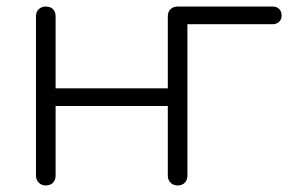

<svg xmlns="http://www.w3.org/2000/svg" viewBox="-20 -567 926 587"><path d="M120 0Q107 0 98.5 -8.5Q90 -17 90 -30V-517Q90 -531 98.5 -539Q107 -547 120 -547Q134 -547 142 -539Q150 -531 150 -517V-297H493V-517Q493 -531 501.5 -539Q510 -547 523 -547H814Q826 -547 833.5 -539.5Q841 -532 841 -520Q841 -508 833.5 -500.5Q826 -493 814 -493H553V-30Q553 -17 545 -8.5Q537 0 523 0Q510 0 501.5 -8.5Q493 -17 493 -30V-243H150V-30Q150 -17 142 -8.5Q134 0 120 0Z"/></svg>

Font: ComfortaaLight
Style: Regular
Weight: 300
Designer: Johan Aakerlund
Foundry: Johan Aakerlund
Version: Version 3.104; ttfautohint (v1.8.1.43-b0c9)